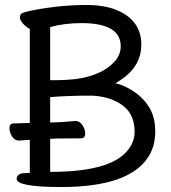

<svg xmlns="http://www.w3.org/2000/svg" viewBox="-20 -737 690 773"><path d="M189 -414Q263 -414 306 -422Q349 -430 384 -447Q419 -464 442.5 -490.5Q466 -517 466 -551Q466 -644 308 -644Q239 -644 182 -628V-414ZM182 -45Q419 -45 490 -127Q522 -163 522 -207Q522 -284 463 -320Q415 -350 346 -352Q253 -352 182 -346V-244Q223 -244 284 -250Q301 -250 312 -233Q323 -216 323 -200Q323 -180 306 -180Q197 -180 182 -178ZM227 16Q47 16 47 -17Q47 -26 55 -33Q63 -40 80 -40Q97 -40 100 -41V-174L56 -171Q39 -171 28.5 -188Q18 -205 18 -221Q18 -240 35 -240L100 -242V-621Q90 -624 75 -639.5Q60 -655 60 -667Q60 -680 71 -685Q97 -695 174.5 -706Q252 -717 326 -717Q401 -717 451 -696Q549 -655 549 -557Q549 -478 480 -425Q450 -404 444 -401Q469 -399 511 -373.5Q553 -348 579 -307.5Q605 -267 605 -208Q605 -148 577 -105Q499 16 227 16Z"/></svg>

Font: LXGW WenKai Medium
Style: Regular
Weight: 500
Designer: LXGW / Fontworks Inc.
Foundry: LXGW / Fontworks Inc.
Version: Version 1.501; October 10, 2024